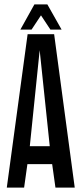

<svg xmlns="http://www.w3.org/2000/svg" viewBox="-20 -856 373 876"><path d="M210 -721H261L196 -836H137L73 -721H124L167 -786ZM106 -700 11 0H90L105 -107H218L233 0H321L227 -700ZM161 -627 207 -189H116Z"/></svg>

Font: Queering
Style: Regular
Weight: 400
Designer: Adam Naccarato
Foundry: adamnac
Version: Version 2.000;hotconv 1.0.109;makeotfexe 2.5.65596